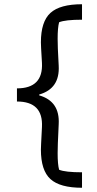

<svg xmlns="http://www.w3.org/2000/svg" viewBox="-20 -764 457 906"><path d="M173 -58Q173 -76 174 -86L178 -165Q184 -285 60 -285V-347Q184 -347 178 -467L174 -536Q173 -546 173 -564Q173 -662 218 -703Q263 -744 367 -744V-671Q288 -671 259 -659Q252 -634 252 -581Q252 -551 253 -534L257 -454Q263 -346 165 -318V-314Q263 -286 257 -178L253 -88Q252 -71 252 -41Q252 12 259 37Q288 49 367 49V122Q263 122 218 81Q173 40 173 -58Z"/></svg>

Font: Athiti Medium
Style: Regular
Weight: 500
Designer: CadsonDemak Team
Foundry: CadsonDemak
Version: Version 1.032